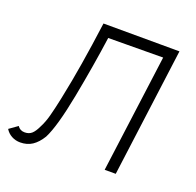

<svg xmlns="http://www.w3.org/2000/svg" viewBox="-144 -816 979 961"><g transform="rotate(20 346.0 -335.0)"><path d="M-20 -27 25 -59Q38 -39 63 -39Q86 -39 100.5 -52Q115 -65 128 -93Q144 -123 154.5 -162Q165 -201 177 -258L181 -278Q215 -439 248 -686L653 -685L563 0H504L587 -628L295 -626Q274 -474 240.5 -299Q207 -124 172 -56Q150 -20 123 -2Q96 16 59 16Q34 16 13 4.5Q-8 -7 -20 -27Z"/></g></svg>

Font: Bellota Text
Style: Italic
Weight: 400
Italic angle: -7.5°
Designer: Kemie Guaida
Foundry: Kemie Guaida
Version: Version 4.001